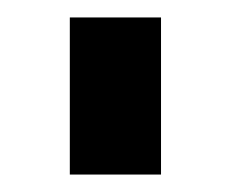

<svg xmlns="http://www.w3.org/2000/svg" viewBox="-20 -740 284 220"><path d="M60 -540H164.5V-720H60Z"/></svg>

Font: Eudonet SemiBold
Style: Regular
Weight: 600
Designer: Mikhail Sharanda
Foundry: Mikhail Sharanda
Version: Version 4.503;Glyphs 3.1.2 (3151)